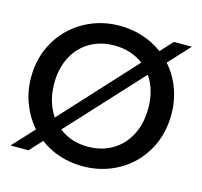

<svg xmlns="http://www.w3.org/2000/svg" viewBox="-103 -818 990 939"><g transform="rotate(15 392.0 -348.5)"><path d="M659 -589Q701 -542 724 -480.5Q747 -419 747 -349Q747 -247 700 -165.5Q653 -84 571.5 -38.5Q490 7 392 7Q331 7 275.5 -11Q220 -29 175 -63L117 0H26L126 -108Q84 -156 60.5 -217.5Q37 -279 37 -349Q37 -451 84.5 -532Q132 -613 213.5 -658.5Q295 -704 392 -704Q453 -704 509 -686Q565 -668 610 -634L667 -696H758ZM154 -349Q154 -256 200 -188L539 -557Q476 -604 392 -604Q323 -604 269 -573Q215 -542 184.5 -484Q154 -426 154 -349ZM630 -349Q630 -443 585 -508L246 -140Q306 -92 392 -92Q461 -92 515 -123.5Q569 -155 599.5 -213.5Q630 -272 630 -349Z"/></g></svg>

Font: A Bank Premium Med
Style: Regular
Weight: 500
Designer: Ninad Kale (Devanagari), Jonny Pinhorn (Latin), Htun Naung (Myanmar)
Foundry: Indian Type Foundry
Version: 4.004